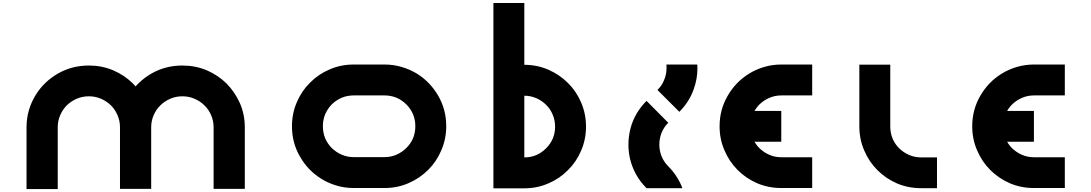

<svg xmlns="http://www.w3.org/2000/svg" viewBox="-20 -1278 7412 1304"><path d="M794.9 -414.1Q794.9 -457 778.3 -495.1Q761.7 -534.2 733.4 -562.5Q704.1 -590.8 666 -607.4Q627 -624 584 -624Q584 -693.4 584 -833Q670.9 -833 748 -800.8Q825.2 -767.6 882.8 -710.9Q940.4 -653.3 973.6 -577.1Q1006.8 -501 1006.8 -414.1Q954.1 -414.1 901.4 -414.1Q848.6 -414.1 794.9 -414.1ZM584 -624Q540 -624 501 -607.4Q462.9 -590.8 433.6 -562.5Q405.3 -534.2 388.7 -495.1Q372.1 -457 372.1 -414.1Q300.8 -414.1 160.2 -414.1Q160.2 -474.6 176.8 -531.2Q193.4 -586.9 223.6 -634.8Q279.3 -724.6 375 -779.3Q469.7 -833 584 -833Q584 -781.2 584 -728.5Q584 -675.8 584 -624ZM1430.7 -414.1Q1430.7 -457 1414.1 -495.1Q1397.5 -534.2 1368.2 -562.5Q1339.8 -590.8 1300.8 -607.4Q1262.7 -624 1218.8 -624Q1218.8 -693.4 1218.8 -833Q1306.6 -833 1383.8 -800.8Q1460.9 -767.6 1518.6 -710.9Q1575.2 -653.3 1609.4 -577.1Q1642.6 -501 1642.6 -414.1Q1588.9 -414.1 1536.1 -414.1Q1483.4 -414.1 1430.7 -414.1ZM1218.8 -624Q1174.8 -624 1136.7 -607.4Q1097.7 -590.8 1069.3 -562.5Q1040 -534.2 1023.4 -495.1Q1006.8 -457 1006.8 -414.1Q936.5 -414.1 794.9 -414.1Q794.9 -474.6 811.5 -531.2Q828.1 -586.9 858.4 -634.8Q915 -724.6 1009.8 -779.3Q1104.5 -833 1218.8 -833Q1218.8 -781.2 1218.8 -728.5Q1218.8 -675.8 1218.8 -624ZM160.2 -414.1Q230.5 -414.1 372.1 -414.1Q372.1 -274.4 372.1 5.9Q300.8 5.9 160.2 5.9Q160.2 -134.8 160.2 -414.1ZM1430.7 -414.1Q1501 -414.1 1642.6 -414.1Q1642.6 -274.4 1642.6 4.9Q1571.3 4.9 1430.7 4.9Q1430.7 -134.8 1430.7 -414.1ZM794.9 -414.1Q866.2 -414.1 1006.8 -414.1Q1006.8 -274.4 1006.8 4.9Q936.5 4.9 794.9 4.9Q794.9 -134.8 794.9 -414.1Z M2591.8 -210.9Q2634.8 -210.9 2672.9 -227.5Q2710.9 -244.1 2739.3 -272.5Q2768.6 -300.8 2785.2 -338.9Q2800.8 -377 2800.8 -420.9Q2871.1 -420.9 3010.7 -420.9Q3010.7 -334 2977.5 -257.8Q2945.3 -180.7 2887.7 -124Q2831.1 -67.4 2754.9 -34.2Q2678.7 -1 2591.8 -1Q2591.8 -53.7 2591.8 -106.4Q2591.8 -158.2 2591.8 -210.9ZM2800.8 -420.9Q2800.8 -463.9 2785.2 -502Q2768.6 -540 2739.3 -569.3Q2710.9 -597.7 2672.9 -614.3Q2634.8 -629.9 2591.8 -629.9Q2591.8 -700.2 2591.8 -839.8Q2652.3 -839.8 2708 -823.2Q2764.6 -806.6 2812.5 -777.3Q2901.4 -721.7 2956.1 -627.9Q3010.7 -533.2 3010.7 -420.9Q2958 -420.9 2906.2 -420.9Q2853.5 -420.9 2800.8 -420.9ZM2591.8 -1Q2521.5 -1 2381.8 -1Q2381.8 -71.3 2381.8 -210.9Q2452.1 -210.9 2591.8 -210.9Q2591.8 -140.6 2591.8 -1ZM2381.8 -629.9Q2338.9 -629.9 2300.8 -614.3Q2262.7 -597.7 2233.4 -569.3Q2205.1 -540 2188.5 -502Q2172.9 -463.9 2172.9 -420.9Q2102.5 -420.9 1962.9 -420.9Q1962.9 -507.8 1996.1 -584Q2028.3 -660.2 2085.9 -716.8Q2142.6 -774.4 2218.8 -806.6Q2294.9 -839.8 2381.8 -839.8Q2381.8 -788.1 2381.8 -735.4Q2381.8 -682.6 2381.8 -629.9ZM2172.9 -420.9Q2172.9 -377 2188.5 -338.9Q2205.1 -300.8 2233.4 -272.5Q2262.7 -244.1 2300.8 -227.5Q2338.9 -210.9 2381.8 -210.9Q2381.8 -140.6 2381.8 -1Q2321.3 -1 2265.6 -17.6Q2209 -34.2 2161.1 -64.5Q2071.3 -120.1 2017.6 -213.9Q1962.9 -307.6 1962.9 -420.9Q2015.6 -420.9 2067.4 -420.9Q2120.1 -420.9 2172.9 -420.9ZM2381.8 -839.8Q2451.2 -839.8 2591.8 -839.8Q2591.8 -770.5 2591.8 -629.9Q2521.5 -629.9 2381.8 -629.9Q2381.8 -700.2 2381.8 -839.8Z M3750 -418Q3750 -461.9 3733.4 -500Q3717.8 -538.1 3688.5 -566.4Q3660.2 -594.7 3622.1 -611.3Q3584 -627.9 3541 -627.9Q3541 -698.2 3541 -837.9Q3627.9 -837.9 3704.1 -804.7Q3780.3 -771.5 3836.9 -714.8Q3894.5 -658.2 3926.8 -582Q3960 -504.9 3960 -418Q3907.2 -418 3855.5 -418Q3802.7 -418 3750 -418ZM3836.9 -122.1Q3780.3 -64.5 3704.1 -32.2Q3627.9 1 3541 1Q3541 -69.3 3541 -209Q3627.9 -209 3688.5 -270.5Q3750 -331.1 3750 -418Q3820.3 -418 3960 -418Q3960 -331.1 3926.8 -254.9Q3894.5 -178.7 3836.9 -122.1ZM3331.1 -1257.8Q3400.4 -1257.8 3541 -1257.8Q3541 -837.9 3541 1Q3470.7 1 3331.1 1Q3331.1 -418.9 3331.1 -1257.8Z M4371.1 0Q4328.1 -43 4299.8 -93.8Q4271.5 -145.5 4258.8 -200.2Q4248 -248 4248 -294.9Q4248 -351.6 4262.7 -408.2Q4291 -512.7 4371.1 -592.8Q4419.9 -543.9 4518.6 -444.3Q4488.3 -414.1 4472.7 -375Q4458 -336.9 4458 -295.9Q4458 -255.9 4472.7 -217.8Q4488.3 -178.7 4518.6 -148.4Q4481.4 -111.3 4445.3 -74.2Q4408.2 -37.1 4371.1 0ZM4715.8 -839.8Q4716.8 -827.1 4716.8 -814.5Q4716.8 -741.2 4690.4 -668.9Q4660.2 -585 4593.8 -518.6Q4543.9 -568.4 4445.3 -667Q4476.6 -697.3 4491.2 -736.3Q4506.8 -774.4 4506.8 -814.5Q4506.8 -821.3 4506.8 -827.1Q4505.9 -833 4505.9 -839.8Q4557.6 -839.8 4610.4 -839.8Q4663.1 -839.8 4715.8 -839.8ZM4614.3 0Q4533.2 0 4371.1 0Q4419.9 -49.8 4518.6 -148.4Q4551.8 -115.2 4575.2 -78.1Q4599.6 -41 4614.3 0Z M5286.1 -524.4Q5286.1 -455.1 5286.1 -315.4Q5173.8 -315.4 4949.2 -315.4Q4949.2 -384.8 4949.2 -524.4Q5061.5 -524.4 5286.1 -524.4ZM5496.1 -1Q5425.8 -1 5286.1 -1Q5286.1 -70.3 5286.1 -210Q5356.4 -210 5496.1 -210Q5496.1 -140.6 5496.1 -1ZM5496.1 -629.9Q5425.8 -629.9 5286.1 -629.9Q5286.1 -700.2 5286.1 -839.8Q5356.4 -839.8 5496.1 -839.8Q5496.1 -769.5 5496.1 -629.9ZM5077.1 -419.9Q5077.1 -377 5092.8 -338.9Q5109.4 -299.8 5137.7 -271.5Q5167 -243.2 5205.1 -226.6Q5243.2 -210 5286.1 -210Q5286.1 -140.6 5286.1 -1Q5199.2 -1 5123 -33.2Q5046.9 -66.4 4990.2 -123Q4932.6 -180.7 4900.4 -256.8Q4867.2 -333 4867.2 -419.9Q4919.9 -419.9 4971.7 -419.9Q5024.4 -419.9 5077.1 -419.9ZM5286.1 -629.9Q5243.2 -629.9 5205.1 -613.3Q5167 -596.7 5137.7 -568.4Q5109.4 -540 5092.8 -502Q5077.1 -463.9 5077.1 -419.9Q5006.8 -419.9 4867.2 -419.9Q4867.2 -533.2 4921.9 -627Q4975.6 -720.7 5065.4 -776.4Q5113.3 -806.6 5169.9 -823.2Q5225.6 -839.8 5286.1 -839.8Q5286.1 -787.1 5286.1 -734.4Q5286.1 -681.6 5286.1 -629.9Z M6026.4 -418.9Q6026.4 -376 6042 -336.9Q6058.6 -298.8 6086.9 -270.5Q6116.2 -242.2 6154.3 -225.6Q6192.4 -209 6235.4 -209Q6235.4 -139.6 6235.4 0Q6148.4 0 6072.3 -32.2Q5996.1 -65.4 5939.5 -122.1Q5881.8 -179.7 5849.6 -255.9Q5816.4 -332 5816.4 -418.9Q5869.1 -418.9 5920.9 -418.9Q5973.6 -418.9 6026.4 -418.9ZM6343.8 -209Q6343.8 -139.6 6343.8 0Q6307.6 0 6235.4 0Q6235.4 -69.3 6235.4 -209Q6271.5 -209 6343.8 -209ZM5816.4 -838.9Q5885.7 -838.9 6026.4 -838.9Q6026.4 -699.2 6026.4 -418.9Q5956.1 -418.9 5816.4 -418.9Q5816.4 -558.6 5816.4 -838.9Z M7002 -524.4Q7002 -455.1 7002 -315.4Q6889.6 -315.4 6665 -315.4Q6665 -384.8 6665 -524.4Q6777.3 -524.4 7002 -524.4ZM7211.9 -1Q7141.6 -1 7002 -1Q7002 -70.3 7002 -210Q7072.3 -210 7211.9 -210Q7211.9 -140.6 7211.9 -1ZM7211.9 -629.9Q7141.6 -629.9 7002 -629.9Q7002 -700.2 7002 -839.8Q7072.3 -839.8 7211.9 -839.8Q7211.9 -769.5 7211.9 -629.9ZM6793 -419.9Q6793 -377 6808.6 -338.9Q6825.2 -299.8 6853.5 -271.5Q6882.8 -243.2 6920.9 -226.6Q6959 -210 7002 -210Q7002 -140.6 7002 -1Q6915 -1 6838.9 -33.2Q6762.7 -66.4 6706.1 -123Q6648.4 -180.7 6616.2 -256.8Q6583 -333 6583 -419.9Q6635.7 -419.9 6687.5 -419.9Q6740.2 -419.9 6793 -419.9ZM7002 -629.9Q6959 -629.9 6920.9 -613.3Q6882.8 -596.7 6853.5 -568.4Q6825.2 -540 6808.6 -502Q6793 -463.9 6793 -419.9Q6722.7 -419.9 6583 -419.9Q6583 -533.2 6637.7 -627Q6691.4 -720.7 6781.2 -776.4Q6829.1 -806.6 6885.7 -823.2Q6941.4 -839.8 7002 -839.8Q7002 -787.1 7002 -734.4Q7002 -681.6 7002 -629.9Z"/></svg>

Font: CornerV20
Style: Regular
Weight: 400
Designer: Olivier Tavernier
Version: Version 20